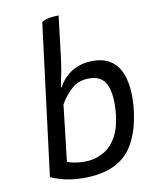

<svg xmlns="http://www.w3.org/2000/svg" viewBox="-85 -797 695 880"><g transform="rotate(-10 263.0 -357.0)"><path d="M81.1 -11.7Q102.5 -1 143.6 9.8Q185.5 19.5 237.3 19.5Q302.7 19.5 357.4 0Q411.1 -20.5 445.3 -61.5Q480.5 -105.5 499 -172.9Q516.6 -240.2 516.6 -306.6Q516.6 -402.3 479.5 -452.1Q441.4 -502 367.2 -502Q311.5 -502 269.5 -476.6Q228.5 -451.2 206.1 -408.2Q205.1 -408.2 202.1 -408.2Q210 -445.3 216.8 -482.4Q223.6 -518.6 228.5 -564.5Q235.4 -621.1 249 -734.4Q223.6 -734.4 204.1 -730.5Q184.6 -726.6 169.9 -717.8Q140.6 -482.4 81.1 -11.7ZM200.2 -329.1Q223.6 -370.1 255.9 -398.4Q287.1 -425.8 335.9 -425.8Q386.7 -425.8 409.2 -392.6Q431.6 -359.4 431.6 -289.1Q431.6 -236.3 418 -184.6Q403.3 -133.8 369.1 -98.6Q347.7 -78.1 318.4 -66.4Q289.1 -53.7 249 -53.7Q225.6 -53.7 204.1 -57.6Q182.6 -61.5 169.9 -67.4Q179.7 -154.3 200.2 -329.1Z"/></g></svg>

Font: cl
Style: Italic
Weight: 400
Designer: Mitja Miklavcic
Version: Version 7.504; 2011; Build 1022